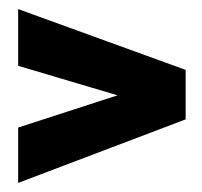

<svg xmlns="http://www.w3.org/2000/svg" viewBox="-20 -483 444 423"><path d="M20 -463 389 -329V-220L20 -80V-202L239 -273L20 -338Z"/></svg>

Font: Arvo
Style: Bold
Weight: 700
Designer: Anton Koovit (Cyrillic Expansion: Cyreal)
Foundry: Anton Koovit, Yassin Baggar
Version: Version 3.000